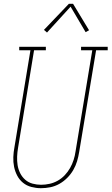

<svg xmlns="http://www.w3.org/2000/svg" viewBox="-20 -981 586 1009"><path d="M195 8Q170 8 145 1.5Q120 -5 101 -20.5Q82 -36 70.5 -58Q59 -80 54 -104.5Q49 -129 50 -155.5Q51 -182 56 -208L140 -717H81V-735H221V-717H159L75 -205Q71 -182 70 -158.5Q69 -135 72.5 -113Q76 -91 86 -71Q96 -51 112.5 -36.5Q129 -22 151 -16Q173 -10 196 -10Q218 -10 240.5 -15Q263 -20 283.5 -31.5Q304 -43 320.5 -60.5Q337 -78 348.5 -98.5Q360 -119 367 -141Q374 -163 377 -185L465 -717H406V-735H546V-717H485L396 -182Q392 -157 385 -133.5Q378 -110 365 -87.5Q352 -65 333 -46Q314 -27 291.5 -14.5Q269 -2 244.5 3Q220 8 195 8ZM227 -810 211 -824 342 -961H364L448 -822L430 -812L351 -946Z"/></svg>

Font: Iosevka Slab Thin Oblique
Style: Regular
Weight: 100
Italic angle: -9°
Monospace: yes
Designer: Belleve Invis
Foundry: Belleve Invis
Version: Version 11.1.0; ttfautohint (v1.8.3)